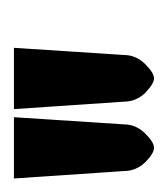

<svg xmlns="http://www.w3.org/2000/svg" viewBox="-3 -644 242 277"><g transform="rotate(-90 118.5 -505.0)"><path d="M78.1 -448.2Q78.1 -430.2 64.9 -417Q52.2 -404.3 44.4 -404.3Q36.1 -404.3 23.4 -417Q10.7 -430.2 10.7 -448.2L0 -606.4H88.4ZM178.2 -448.2Q178.2 -430.2 165 -417Q152.3 -404.3 144.5 -404.3Q136.7 -404.3 123.5 -417Q110.8 -430.2 110.8 -448.2L100.1 -606.4H188.5Z"/></g></svg>

Font: Kadhim
Style: Regular
Weight: 400
Designer: Developer/ Husham Jawad
Version: Version 1.00;December 29, 2020;FontCreator 13.0.0.2683 32-bi